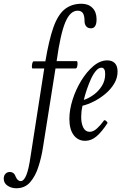

<svg xmlns="http://www.w3.org/2000/svg" viewBox="-156 -738 647 1024"><path d="M-69 266Q-95 266 -115.5 252.5Q-136 239 -136 215Q-136 198 -126.5 188.5Q-117 179 -103 179Q-95 179 -86.5 184Q-78 189 -73 203Q-67 217 -60 222.5Q-53 228 -46 228Q-29 228 -16 197Q-3 166 7 96L80 -373H18Q14 -373 14 -382.5Q14 -392 16.5 -401.5Q19 -411 24 -411H86Q105 -525 129 -592.5Q153 -660 189.5 -689Q226 -718 279 -718Q315 -718 337 -696Q359 -674 359 -635Q359 -587 329 -587Q312 -587 303.5 -598Q295 -609 295 -623Q295 -655 286 -668Q277 -681 258 -681Q218 -681 192 -618.5Q166 -556 146 -412H253Q257 -412 257.5 -402Q258 -392 255.5 -382.5Q253 -373 247 -373H140L73 49Q65 101 49 151Q33 201 5 233.5Q-23 266 -69 266Z M298 13Q260 13 237 -17.5Q214 -48 214 -104Q214 -152 231 -206Q248 -260 277 -307.5Q306 -355 342 -385.5Q378 -416 416 -416Q442 -416 456.5 -401Q471 -386 471 -356Q471 -322 453 -292Q435 -262 406.5 -238Q378 -214 345.5 -197.5Q313 -181 284 -174Q280 -156 278.5 -142Q277 -128 277 -115Q277 -79 288.5 -57Q300 -35 322 -35Q342 -35 362 -53.5Q382 -72 398 -95Q402 -100 410.5 -92.5Q419 -85 417 -81Q387 -35 359 -11Q331 13 298 13ZM291 -205Q318 -214 344 -233Q370 -252 387.5 -280Q405 -308 405 -343Q405 -377 385 -377Q370 -377 355.5 -360Q341 -343 329 -316.5Q317 -290 307 -260.5Q297 -231 291 -205Z"/></svg>

Font: Junicode Two Beta Condensed
Style: Italic
Weight: 400
Width: 3
Italic angle: -9°
Version: Version 1.053; ttfautohint (v1.8.4)